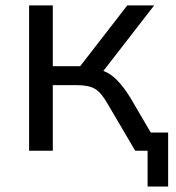

<svg xmlns="http://www.w3.org/2000/svg" viewBox="-20 -559 652 712"><path d="M87.9 0V-539.1H175.8V-313.5H277.3L452.1 -539.1H551.8L363.3 -295.9Q413.1 -279.3 464.8 -194.3L539.1 -67.4H603.5V132.8H527.3V0H481.4L380.9 -170.9Q356.4 -214.8 333 -229Q309.6 -243.2 265.6 -243.2H175.8V0Z"/></svg>

Font: Min Sans
Style: Regular
Weight: 400
Designer: Jinseong-Kim, NotoSansCJK, Nunito
Foundry: Jinseong-Kim
Version: Version 1.400;Glyphs 3.1.2 (3151)